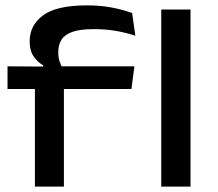

<svg xmlns="http://www.w3.org/2000/svg" viewBox="-20 -695 810 715"><path d="M304 -675Q353.5 -675 394.8 -667.2Q436 -659.5 472 -646.5L484 -562Q448.5 -573.5 411.5 -580Q374.5 -586.5 328.5 -586.5Q277.5 -586.5 248.8 -576Q220 -565.5 208.5 -546.5Q197 -527.5 197 -501V-499Q197 -482 201.5 -468Q206 -454 211.5 -443L141 -440V-451.5Q120 -463.5 105.2 -485Q90.5 -506.5 90.5 -540V-541.5Q90.5 -601 140.5 -638Q190.5 -675 304 -675ZM110 0V-415H218V0ZM8 -363.5V-448L156 -447L195 -448H480.5L469.5 -363.5ZM580.5 0V-659.5H689.5V0Z"/></svg>

Font: Anek Latin Expanded Medium
Style: Regular
Weight: 500
Width: 7
Designer: Yesha Goshar
Foundry: Ek Type
Version: Version 1.003